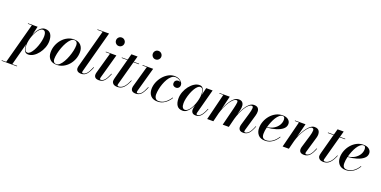

<svg xmlns="http://www.w3.org/2000/svg" viewBox="-123 -1795 6110 3080"><g transform="rotate(20 2932.0 -255.0)"><path d="M171.5 -124Q171.5 -129 172 -134.5L72 241H154.5V250H-108V241H-33L153 -451H85V-460H248L212.5 -309.5Q229.5 -352.5 253.8 -389Q278 -425.5 308.5 -447.8Q339 -470 375 -470Q442.5 -470 473 -426.5Q503.5 -383 503.5 -307.5Q503.5 -250 482 -193.8Q460.5 -137.5 425 -91.5Q389.5 -45.5 345.8 -17.8Q302 10 257.5 10Q223.5 10 205 -8.8Q186.5 -27.5 179 -58Q171.5 -88.5 171.5 -124ZM179 -123Q179 -75.5 191.8 -44.8Q204.5 -14 235.5 -14Q258.5 -14 282 -36.8Q305.5 -59.5 326.8 -97.2Q348 -135 364.5 -180.2Q381 -225.5 390.5 -271.2Q400 -317 400 -355Q400 -396.5 386.5 -420.2Q373 -444 345.5 -444Q320.5 -444 296.2 -423.2Q272 -402.5 251 -367.8Q230 -333 213.8 -290.8Q197.5 -248.5 188.2 -204.8Q179 -161 179 -123Z M742.5 10Q663.5 10 623.8 -33.5Q584 -77 584 -148.5Q584 -212.5 606.8 -270.5Q629.5 -328.5 669 -373.5Q708.5 -418.5 759.5 -444.2Q810.5 -470 867 -470Q945.5 -470 986 -425.8Q1026.5 -381.5 1026.5 -310Q1026.5 -246.5 1004 -188.8Q981.5 -131 942 -86.2Q902.5 -41.5 851.2 -15.8Q800 10 742.5 10ZM735.5 1Q764 1 792.5 -25.8Q821 -52.5 846.2 -96.8Q871.5 -141 891 -193.5Q910.5 -246 921.8 -298.2Q933 -350.5 933 -393Q933 -424.5 918.5 -442.5Q904 -460.5 873.5 -460.5Q845 -460.5 816.5 -433.8Q788 -407 762.8 -362.8Q737.5 -318.5 718 -266Q698.5 -213.5 687.2 -161.2Q676 -109 676 -66.5Q676 -35.5 690.5 -17.2Q705 1 735.5 1Z M1322.5 -155.5Q1288.5 -70 1252.5 -30Q1216.5 10 1161.5 10Q1118 10 1097 -8.2Q1076 -26.5 1076 -56.5Q1076 -68.5 1078 -78.5Q1080 -88.5 1082 -95.5L1256 -741H1165.5V-750H1362.5L1171.5 -40.5Q1169 -32 1169 -24Q1169 -7 1186.5 -7Q1217.5 -7 1248.2 -39.8Q1279 -72.5 1313.5 -158Z M1504.5 -687.5Q1504.5 -717 1525.2 -738.5Q1546 -760 1576.5 -760Q1607 -760 1628.2 -738.5Q1649.5 -717 1649.5 -687.5Q1649.5 -658 1628.2 -636.2Q1607 -614.5 1576.5 -614.5Q1546 -614.5 1525.2 -636.2Q1504.5 -658 1504.5 -687.5ZM1627.5 -155.5Q1593.5 -70 1558 -30Q1522.5 10 1465 10Q1421 10 1401.2 -8Q1381.5 -26 1381.5 -56.5Q1381.5 -66.5 1383.2 -77Q1385 -87.5 1387.5 -95.5L1487.5 -451H1413.5V-460H1593L1476.5 -41Q1474.5 -33.5 1474.5 -25Q1474.5 -7 1491 -7Q1523.5 -7 1553.5 -39.5Q1583.5 -72 1619 -158Z M1962.5 -163Q1928.5 -78.5 1885.5 -34.2Q1842.5 10 1780 10Q1727.5 10 1705.8 -12Q1684 -34 1684 -60.5Q1684 -70.5 1687 -86Q1690 -101.5 1694 -116.5L1784 -451H1687V-460H1786.5L1813.5 -560H1918.5L1891 -460H1982V-451H1888.5L1778.5 -47Q1777 -41.5 1775.5 -35Q1774 -28.5 1774 -21.5Q1774 -4.5 1800 -4.5Q1839.5 -4.5 1879.2 -42Q1919 -79.5 1954 -165.5Z M2132.5 -687.5Q2132.5 -717 2153.2 -738.5Q2174 -760 2204.5 -760Q2235 -760 2256.2 -738.5Q2277.5 -717 2277.5 -687.5Q2277.5 -658 2256.2 -636.2Q2235 -614.5 2204.5 -614.5Q2174 -614.5 2153.2 -636.2Q2132.5 -658 2132.5 -687.5ZM2255.5 -155.5Q2221.5 -70 2186 -30Q2150.5 10 2093 10Q2049 10 2029.2 -8Q2009.5 -26 2009.5 -56.5Q2009.5 -66.5 2011.2 -77Q2013 -87.5 2015.5 -95.5L2115.5 -451H2041.5V-460H2221L2104.5 -41Q2102.5 -33.5 2102.5 -25Q2102.5 -7 2119 -7Q2151.5 -7 2181.5 -39.5Q2211.5 -72 2247 -158Z M2681 -129.5Q2659 -93 2627.8 -61.2Q2596.5 -29.5 2555.2 -9.8Q2514 10 2462.5 10Q2387 10 2346.8 -33.2Q2306.5 -76.5 2306.5 -148Q2306.5 -206 2329 -263Q2351.5 -320 2391 -367Q2430.5 -414 2481.5 -442Q2532.5 -470 2589 -470Q2632 -470 2663.2 -454Q2694.5 -438 2711.8 -414.5Q2729 -391 2729 -367.5Q2729 -337 2710.8 -318.8Q2692.5 -300.5 2666 -300.5Q2642.5 -300.5 2624 -314.5Q2605.5 -328.5 2605.5 -358.5Q2605.5 -384 2622.8 -401.2Q2640 -418.5 2664.5 -418.5Q2688 -418.5 2704 -409.5Q2689 -429.5 2662.8 -443.5Q2636.5 -457.5 2605 -457.5Q2569.5 -457.5 2538.8 -432.2Q2508 -407 2483.5 -365.8Q2459 -324.5 2441.5 -275.8Q2424 -227 2414.8 -179.2Q2405.5 -131.5 2405.5 -94Q2405.5 -53 2423.5 -28.2Q2441.5 -3.5 2477.5 -3.5Q2540.5 -3.5 2590.5 -42.5Q2640.5 -81.5 2673 -134.5Z M3096 -336V-335L3126.5 -460H3236L3124 -40Q3122 -32.5 3122 -24.5Q3122 -7 3139.5 -7Q3170.5 -7 3201.2 -39.8Q3232 -72.5 3266.5 -158L3275 -155.5Q3241.5 -70 3205.8 -30Q3170 10 3116 10Q3076 10 3057.8 -10.2Q3039.5 -30.5 3039.5 -63Q3039.5 -79 3042 -91.5L3051 -140Q3033.5 -99.5 3009.8 -65.2Q2986 -31 2956.5 -10.5Q2927 10 2892.5 10Q2825 10 2794.8 -33.5Q2764.5 -77 2764.5 -152.5Q2764.5 -210 2785.8 -266.2Q2807 -322.5 2842.8 -368.5Q2878.5 -414.5 2922 -442.2Q2965.5 -470 3010.5 -470Q3044.5 -470 3063 -451.2Q3081.5 -432.5 3088.8 -402Q3096 -371.5 3096 -336ZM3088.5 -337Q3088.5 -384.5 3076 -415.2Q3063.5 -446 3032 -446Q3009 -446 2985.5 -423.2Q2962 -400.5 2940.8 -363Q2919.5 -325.5 2903 -280.5Q2886.5 -235.5 2876.8 -190.2Q2867 -145 2867 -108Q2867 -62 2881.8 -39Q2896.5 -16 2922.5 -16Q2947.5 -16 2971.8 -36.8Q2996 -57.5 3017 -92.2Q3038 -127 3054 -169.2Q3070 -211.5 3079.2 -255.2Q3088.5 -299 3088.5 -337Z M3680 0H3575.5L3652.5 -308Q3669 -375.5 3672 -410.5Q3675 -445.5 3651.5 -445.5Q3625 -445.5 3596.8 -420.5Q3568.5 -395.5 3541.2 -353.2Q3514 -311 3491 -258.2Q3468 -205.5 3452.5 -150L3415.5 0H3310.5L3421.5 -451H3353.5V-460H3528.5L3472 -228.5Q3495 -290.5 3527.2 -345.8Q3559.5 -401 3598.8 -435.2Q3638 -469.5 3682.5 -469.5Q3723 -469.5 3743.2 -448.8Q3763.5 -428 3767 -394Q3770.5 -360 3760.5 -319.5L3740 -238Q3763 -298.5 3794 -351.2Q3825 -404 3862.5 -436.8Q3900 -469.5 3942.5 -469.5Q3987 -469.5 4007.8 -448.8Q4028.5 -428 4030.8 -394Q4033 -360 4021.5 -319.5L3941.5 -43Q3938 -30 3938 -21Q3938 -6 3954.5 -6Q3985.5 -6 4017 -38.5Q4048.5 -71 4082.5 -158L4091 -155.5Q4057 -67 4020.8 -28.5Q3984.5 10 3928 10Q3884.5 10 3865.5 -9.8Q3846.5 -29.5 3846.5 -61Q3846.5 -72 3848.8 -83.2Q3851 -94.5 3853.5 -103.5L3913.5 -308Q3933 -374.5 3934.5 -409.5Q3936 -444.5 3912.5 -444.5Q3886 -444.5 3858.2 -419.5Q3830.5 -394.5 3804 -352.2Q3777.5 -310 3755.2 -257.2Q3733 -204.5 3717.5 -149Z M4240 -88Q4240 -39.5 4260 -21Q4280 -2.5 4311.5 -2.5Q4370.5 -2.5 4421.5 -39Q4472.5 -75.5 4507.5 -134L4515.5 -129Q4494 -92.5 4463 -60.8Q4432 -29 4390.5 -9.5Q4349 10 4297 10Q4220.5 10 4181 -35.2Q4141.5 -80.5 4141.5 -150Q4141.5 -209.5 4163.5 -266.5Q4185.5 -323.5 4225 -369.5Q4264.5 -415.5 4317 -442.8Q4369.5 -470 4430.5 -470Q4493 -470 4527.8 -441Q4562.5 -412 4562.5 -370Q4562.5 -319.5 4520.2 -283.2Q4478 -247 4408.2 -225.5Q4338.5 -204 4255 -198Q4240 -136 4240 -88ZM4434 -460.5Q4405.5 -460.5 4378.8 -438.2Q4352 -416 4328.8 -379Q4305.5 -342 4287.2 -297Q4269 -252 4257 -206.5Q4320.5 -213.5 4368.8 -242.5Q4417 -271.5 4444 -315Q4471 -358.5 4471 -408.5Q4471 -428.5 4463 -444.5Q4455 -460.5 4434 -460.5Z M4712.5 -451H4642.5V-460H4822L4762 -223.5Q4779.5 -268.5 4803.2 -312Q4827 -355.5 4855 -391.2Q4883 -427 4913.5 -448.2Q4944 -469.5 4976 -469.5Q5039.5 -469.5 5059.5 -425.5Q5079.5 -381.5 5061.5 -319.5L4982 -47Q4979 -37 4979 -28.5Q4979 -10.5 4995.5 -10.5Q5031 -10.5 5061.5 -45.8Q5092 -81 5122.5 -158L5131 -155.5Q5096.5 -67 5058.5 -28.5Q5020.5 10 4965 10Q4882.5 10 4882.5 -60Q4882.5 -71 4884.8 -81.5Q4887 -92 4889.5 -100.5L4953 -312Q4970 -370 4970.8 -406.5Q4971.5 -443 4938.5 -443Q4918.5 -443 4891.8 -418.8Q4865 -394.5 4836.8 -352.8Q4808.5 -311 4783.8 -258Q4759 -205 4742.5 -147.5L4705 0H4598.5Z M5481.5 -163Q5447.5 -78.5 5404.5 -34.2Q5361.5 10 5299 10Q5246.5 10 5224.8 -12Q5203 -34 5203 -60.5Q5203 -70.5 5206 -86Q5209 -101.5 5213 -116.5L5303 -451H5206V-460H5305.5L5332.5 -560H5437.5L5410 -460H5501V-451H5407.5L5297.5 -47Q5296 -41.5 5294.5 -35Q5293 -28.5 5293 -21.5Q5293 -4.5 5319 -4.5Q5358.5 -4.5 5398.2 -42Q5438 -79.5 5473 -165.5Z M5619.5 -88Q5619.5 -39.5 5639.5 -21Q5659.5 -2.5 5691 -2.5Q5750 -2.5 5801 -39Q5852 -75.5 5887 -134L5895 -129Q5873.5 -92.5 5842.5 -60.8Q5811.5 -29 5770 -9.5Q5728.5 10 5676.5 10Q5600 10 5560.5 -35.2Q5521 -80.5 5521 -150Q5521 -209.5 5543 -266.5Q5565 -323.5 5604.5 -369.5Q5644 -415.5 5696.5 -442.8Q5749 -470 5810 -470Q5872.5 -470 5907.2 -441Q5942 -412 5942 -370Q5942 -319.5 5899.8 -283.2Q5857.5 -247 5787.8 -225.5Q5718 -204 5634.5 -198Q5619.5 -136 5619.5 -88ZM5813.5 -460.5Q5785 -460.5 5758.2 -438.2Q5731.5 -416 5708.2 -379Q5685 -342 5666.8 -297Q5648.5 -252 5636.5 -206.5Q5700 -213.5 5748.2 -242.5Q5796.5 -271.5 5823.5 -315Q5850.5 -358.5 5850.5 -408.5Q5850.5 -428.5 5842.5 -444.5Q5834.5 -460.5 5813.5 -460.5Z"/></g></svg>

Font: Bodoni* 24pt Medium
Style: Italic
Weight: 500
Italic angle: -13°
Version: Version 2.3